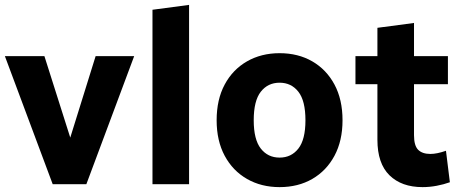

<svg xmlns="http://www.w3.org/2000/svg" viewBox="-20 -755 1894 787"><path d="M0 -525H162L268 -191L372 -525H530L334 0H196Z M605 0V-715L755 -735V0Z M868 -262Q868 -347 901 -408.5Q934 -470 992.5 -503.5Q1051 -537 1126 -537Q1202 -537 1260 -503.5Q1318 -470 1351 -408.5Q1384 -347 1384 -262Q1384 -178 1351 -116.5Q1318 -55 1260 -21.5Q1202 12 1126 12Q1051 12 992.5 -21.5Q934 -55 901 -116.5Q868 -178 868 -262ZM1020 -262Q1020 -183 1049 -146Q1078 -109 1126 -109Q1174 -109 1203 -146Q1232 -183 1232 -262Q1232 -342 1203 -379Q1174 -416 1126 -416Q1078 -416 1049 -379Q1020 -342 1020 -262Z M1437 -410V-525H1527V-641L1677 -661V-525H1816V-410H1677V-201Q1677 -158 1694 -141Q1711 -124 1744 -124Q1771 -124 1808 -137L1824 -8Q1799 1 1770 6.5Q1741 12 1712 12Q1626 12 1576.5 -36.5Q1527 -85 1527 -182V-410Z"/></svg>

Font: Radio Canada
Style: Bold
Weight: 700
Designer: Charles Daoud, Etienne Aubert Bonn, Alexandre Saumier Demers, Jacques Le Bailly
Foundry: Radio-Canada
Version: Version 2.104; ttfautohint (v1.8.4.7-5d5b);gftools[0.9.28.de